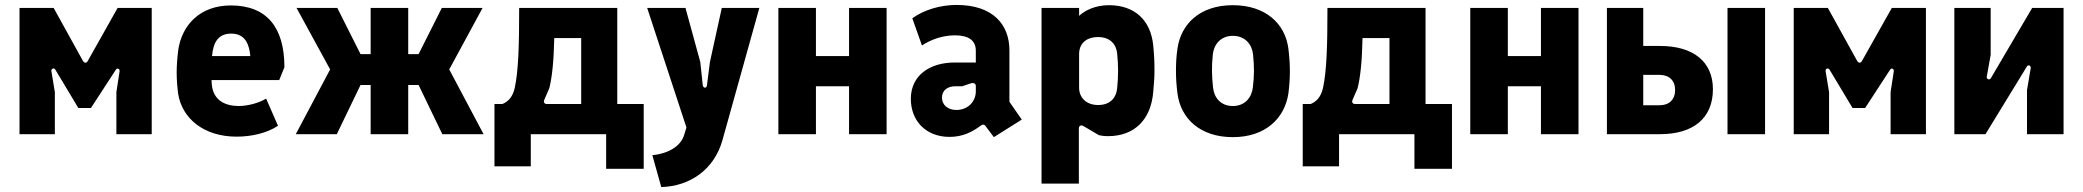

<svg xmlns="http://www.w3.org/2000/svg" viewBox="-20 -543 8429 777"><path d="M59 0H202V-170L188 -255C186 -264 198 -271 204 -261L297 -106H348L449 -261C455 -270 465 -264 464 -255L451 -170V0H594V-511H456L335 -296C330 -287 322 -287 316 -296L197 -511H59Z M938 10C997 10 1060 -4 1105 -34L1057 -144C1026 -125 980 -114 947 -114C896 -114 843 -133 837 -202C837 -208 836 -213 836 -219H1110L1131 -271C1131 -433 1059 -521 914 -521C790 -521 715 -442 701 -338C697 -305 695 -277 695 -249C695 -221 697 -195 701 -163C717 -64 804 10 938 10ZM838 -316C843 -373 864 -407 916 -407C973 -407 989 -362 993 -316Z M1177 0H1343L1439 -199H1480V0H1632V-199H1674L1770 0H1937L1798 -262L1933 -511H1768L1674 -324H1632V-511H1480V-324H1439L1345 -511H1180L1316 -262Z M1981 130H2128V0H2433V140H2585V-122H2478V-511H2081C2081 -356 2078 -257 2063 -187C2055 -151 2037 -132 2013 -122H1981ZM2194 -122C2183 -122 2178 -129 2183 -140L2203 -186C2214 -230 2221 -293 2223 -389H2332V-122Z M2620 85 2656 214C2772 211 2871 143 2904 23L3053 -511H2901L2853 -292L2841 -198C2840 -185 2826 -185 2824 -198L2814 -292L2754 -511H2599L2758 -27L2749 2C2737 45 2690 78 2620 85Z M3130 0H3282V-194H3416V0H3568V-511H3416V-316H3282V-511H3130Z M3969 -32 4002 12 4115 -59 4065 -131V-339C4065 -445 3997 -523 3851 -523C3785 -523 3719 -503 3672 -469L3711 -359C3749 -384 3796 -400 3845 -400C3900 -400 3929 -379 3929 -338V-290H3843C3744 -290 3666 -239 3666 -143C3666 -56 3725 11 3823 11C3877 11 3916 -10 3948 -34C3957 -40 3963 -41 3969 -32ZM3850 -98C3815 -98 3792 -119 3792 -148C3792 -177 3814 -194 3847 -194H3874L3910 -206C3920 -209 3929 -205 3929 -195V-173C3929 -134 3899 -98 3850 -98Z M4195 200H4346V-23C4346 -34 4354 -39 4366 -32L4427 4C4437 6 4446 8 4464 8C4572 8 4638 -60 4647 -171C4650 -205 4652 -231 4652 -257C4652 -290 4651 -320 4647 -359C4637 -461 4572 -522 4468 -522C4414 -522 4372 -502 4347 -479V-511H4195ZM4424 -118C4376 -118 4347 -148 4347 -188V-324C4347 -365 4374 -393 4424 -393C4473 -393 4498 -363 4501 -326C4506 -278 4506 -235 4501 -186C4498 -150 4475 -118 4424 -118Z M4969 12C5101 12 5179 -64 5194 -165C5198 -197 5200 -226 5200 -254C5200 -283 5198 -313 5194 -346C5181 -448 5101 -522 4969 -522C4836 -522 4759 -446 4745 -346C4740 -313 4739 -283 4739 -254C4739 -226 4741 -197 4745 -165C4758 -64 4836 12 4969 12ZM4969 -114C4920 -114 4893 -148 4889 -189C4884 -236 4883 -273 4888 -322C4892 -363 4920 -398 4969 -398C5019 -398 5047 -363 5051 -322C5056 -272 5056 -236 5050 -188C5045 -149 5019 -114 4969 -114Z M5252 130H5399V0H5704V140H5856V-122H5749V-511H5352C5352 -356 5349 -257 5334 -187C5326 -151 5308 -132 5284 -122H5252ZM5465 -122C5454 -122 5449 -129 5454 -140L5474 -186C5485 -230 5492 -293 5494 -389H5603V-122Z M5930 0H6082V-194H6216V0H6368V-511H6216V-316H6082V-511H5930Z M6971 0H7123V-511H6971ZM6483 0H6698C6833 0 6912 -65 6912 -182C6912 -293 6833 -357 6698 -357H6630V-511H6483ZM6696 -117H6630V-240H6696C6735 -240 6759 -217 6759 -179C6759 -140 6735 -117 6696 -117Z M7239 0H7382V-170L7368 -255C7366 -264 7378 -271 7384 -261L7477 -106H7528L7629 -261C7635 -270 7645 -264 7644 -255L7631 -170V0H7774V-511H7636L7515 -296C7510 -287 7502 -287 7496 -296L7377 -511H7239Z M7889 0H8015L8182 -273C8188 -284 8200 -277 8198 -267L8183 -178V0H8331V-511H8204L8037 -227C8031 -217 8019 -223 8020 -232L8036 -321V-511H7889Z"/></svg>

Font: Finlandica
Style: Bold
Weight: 700
Designer: Niklas Ekholm, Juho Hiilivirta, Jaakko Suomalainen
Foundry: Helsinki Type Studio
Version: Version 2.000;Glyphs 3.2 (3202)